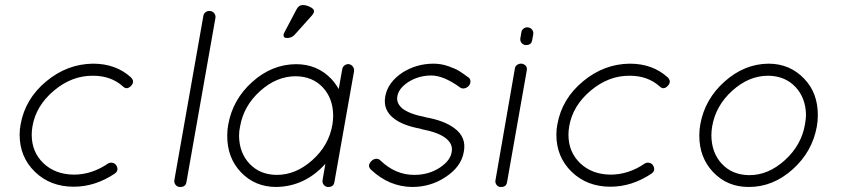

<svg xmlns="http://www.w3.org/2000/svg" viewBox="-20 -743 3354 763"><path d="M58 -208Q58 -230 62 -249Q80 -350 163.5 -419.5Q247 -489 350 -490Q440 -490 500 -436Q517 -419 501 -402Q484 -384 468 -400Q421 -442 350 -442Q266 -443 194.5 -383Q123 -323 109 -241Q106 -223 106 -208Q106 -139 152.5 -94.5Q199 -50 273 -49Q345 -49 409 -93Q417 -98 427 -96Q437 -94 442 -86Q454 -66 436 -53Q358 -1 273 -1Q180 -1 119 -60Q58 -119 58 -208Z M816 -699Q826 -698 832 -689.5Q838 -681 836 -671L721 -20Q718 0 697 0H693Q683 -1 677 -9.5Q671 -18 673 -28L788 -679Q789 -689 797.5 -695Q806 -701 816 -699Z M1078 0Q993 0 937 -59Q883 -116 883 -203Q883 -228 887 -248Q905 -348 982.5 -417.5Q1060 -487 1156 -488Q1241 -488 1297 -429Q1315 -409 1326 -389L1340 -468Q1342 -478 1349.5 -483.5Q1357 -489 1367 -488Q1377 -486 1382.5 -478Q1388 -470 1387 -460L1309 -20Q1306 0 1285 0H1281Q1271 -2 1265.5 -10Q1260 -18 1262 -28L1273 -92Q1192 -2 1078 0ZM934 -240Q930 -223 930 -203Q931 -135 972 -92Q1013 -49 1078 -48Q1154 -47 1220.5 -106Q1287 -165 1301 -248Q1304 -267 1304 -285Q1303 -353 1262.5 -396Q1222 -439 1156 -440H1155Q1079 -440 1013.5 -381Q948 -322 934 -240ZM1121 -592Q1107 -592 1107 -601Q1106 -607 1109 -612L1158 -705Q1167 -723 1183 -723Q1197 -723 1212 -715.5Q1227 -708 1228 -700Q1229 -693 1220 -682L1151 -605Q1139 -592 1121 -592Z M1454 -69Q1438 -85 1456 -103Q1464 -111 1474 -112Q1484 -113 1491 -106Q1551 -48 1626 -48Q1684 -48 1728 -77Q1770 -105 1775 -139Q1781 -171 1751 -194Q1722 -217 1654 -230L1653 -231Q1582 -244 1547 -271Q1501 -305 1511 -360Q1521 -416 1580 -455Q1636 -490 1703 -490Q1733 -490 1761.5 -480Q1790 -470 1804.5 -461Q1819 -452 1842 -435Q1849 -430 1849.5 -420Q1850 -410 1843 -402Q1836 -394 1826 -392Q1816 -390 1809 -395Q1743 -443 1694 -443Q1643 -443 1601 -416Q1564 -391 1559 -360Q1554 -333 1580 -311Q1610 -289 1669 -278L1671 -277Q1745 -264 1785 -234Q1835 -198 1823 -139Q1813 -80 1750 -39Q1691 0 1618 0Q1526 -1 1454 -69Z M1968 0Q1958 -1 1952.5 -9.5Q1947 -18 1949 -27L2026 -470Q2027 -480 2035.5 -485.5Q2044 -491 2054 -490Q2078 -484 2073 -461L1995 -19Q1992 0 1972 0ZM2095 -584Q2092 -564 2071 -564H2067Q2057 -566 2051.5 -574Q2046 -582 2048 -592L2052 -615Q2053 -624 2061.5 -630Q2070 -636 2079 -634Q2089 -633 2095 -624.5Q2101 -616 2099 -606Z M2191 -208Q2191 -230 2195 -249Q2213 -350 2296.5 -419.5Q2380 -489 2483 -490Q2573 -490 2633 -436Q2650 -419 2634 -402Q2617 -384 2601 -400Q2554 -442 2483 -442Q2399 -443 2327.5 -383Q2256 -323 2242 -241Q2239 -223 2239 -208Q2239 -139 2285.5 -94.5Q2332 -50 2406 -49Q2478 -49 2542 -93Q2550 -98 2560 -96Q2570 -94 2575 -86Q2587 -66 2569 -53Q2491 -1 2406 -1Q2313 -1 2252 -60Q2191 -119 2191 -208Z M3230 -286Q3230 -261 3226 -240L3203 -245L3226 -240Q3208 -140 3130 -70Q3052 0 2956 0H2955Q2870 0 2814 -59Q2759 -117 2759 -204Q2759 -228 2763 -249Q2781 -349 2859.5 -419Q2938 -489 3034 -490Q3119 -490 3176 -430Q3230 -374 3230 -286ZM3179 -249Q3183 -273 3183 -286Q3182 -354 3141 -397.5Q3100 -441 3034 -442H3032Q2956 -442 2890 -382.5Q2824 -323 2810 -240Q2807 -222 2807 -204Q2808 -135 2849 -91.5Q2890 -48 2956 -47Q3032 -46 3098.5 -106Q3165 -166 3179 -249Z"/></svg>

Font: Quicksand
Style: Italic
Weight: 400
Italic angle: -12°
Designer: Andrew Paglinawan
Foundry: Andrew Paglinawan
Version: 1.002